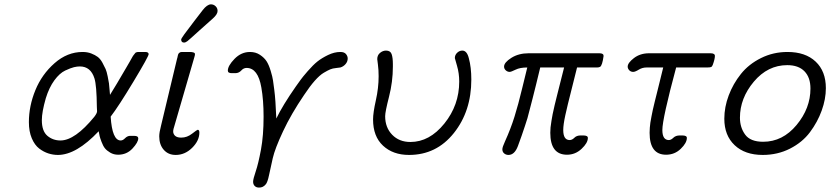

<svg xmlns="http://www.w3.org/2000/svg" viewBox="-20 -701 3789 876"><path d="M111.8 -144Q111.8 -217.3 141.4 -289.6Q170.9 -361.8 229 -412.8Q287.1 -463.9 356.9 -463.9Q378.9 -463.9 396.5 -457Q414.1 -450.2 426 -441.2Q438 -432.1 447.5 -414.6Q457 -397 461.9 -386Q466.8 -375 471.4 -352.1Q476.1 -329.1 477.1 -321Q478 -313 480 -290L481.9 -268.1Q499 -294.9 513.9 -320.6Q528.8 -346.2 538.8 -363Q548.8 -379.9 557.9 -395.5Q566.9 -411.1 572.5 -420.7Q578.1 -430.2 582.5 -438.5Q586.9 -446.8 590.6 -450.9Q594.2 -455.1 596.2 -458Q598.1 -460.9 601.1 -461.9Q604 -462.9 606 -463.4Q607.9 -463.9 612.8 -463.9H642.1Q658.2 -463.9 658.2 -453.9Q658.2 -443.8 589.6 -329.8Q521 -215.8 484.9 -168.9Q491.7 -60.1 530.8 -60.1Q540.5 -60.1 550.3 -70.1Q560.1 -80.1 571.8 -81.1H592.8Q610.8 -81.1 610.8 -69.8Q610.8 -51.8 584.5 -23.4Q558.1 4.9 519 4.9Q499 4.9 482.9 -4.6Q466.8 -14.2 458.5 -24.7Q450.2 -35.2 443.1 -54.2Q436 -73.2 434.6 -80.1Q433.1 -86.9 430.2 -102.1Q328.1 5.9 244.1 5.9Q222.2 5.9 200.7 -1Q179.2 -7.8 158.7 -23.4Q138.2 -39.1 125 -70.1Q111.8 -101.1 111.8 -144ZM170.9 -152.8Q170.9 -103 196 -81.5Q221.2 -60.1 255.9 -60.1Q321.8 -60.1 410.2 -168Q423.3 -185.1 422.9 -193.8Q422.9 -195.8 422.4 -202.4Q421.9 -209 421.9 -213.9Q420.9 -311 411.1 -342.8Q394 -397.9 344.2 -397.9Q332 -397.9 317.6 -394.5Q303.2 -391.1 277.6 -379.2Q252 -367.2 228 -334.5Q204.1 -301.8 189 -252.9Q170.9 -189.9 170.9 -152.8Z M706.5 -79.1Q706.5 -96.2 714.8 -127.9L787.6 -432.1Q788.6 -434.1 789.6 -439Q790.5 -443.8 791 -446Q791.5 -448.2 792.5 -451.7Q793.5 -455.1 794.4 -456.1Q795.4 -457 797.1 -459Q798.8 -460.9 800.8 -461.9Q802.7 -462.9 805.2 -463.4Q807.6 -463.9 811.5 -463.9H844.7Q869.6 -463.9 869.6 -454.1Q869.6 -449.2 866.7 -439.9L774.4 -122.1Q767.6 -102.1 771.5 -92.8Q778.3 -72.8 807.6 -73.2Q833.5 -73.2 856.4 -91.1Q879.4 -108.9 881.8 -108.9Q889.6 -108.9 889.6 -96.2Q889.6 -59.1 856.7 -26.6Q823.7 5.9 781.7 5.9Q747.6 5.9 727.1 -17.6Q706.5 -41 706.5 -79.1ZM806.6 -521Q806.6 -527.8 865.7 -604Q889.6 -634.8 904.8 -654.8Q924.8 -680.7 942.4 -681.2Q954.6 -681.2 963.6 -672.6Q972.7 -664.1 972.7 -650.9Q972.7 -635.7 950.7 -616.2Q924.8 -593.3 888.7 -561Q843.8 -520 835.2 -513.4Q826.7 -506.8 819.8 -506.8Q806.6 -506.8 806.6 -521Z M1019.5 -378.9Q1019.5 -400.9 1050 -432.4Q1080.6 -463.9 1120.6 -463.9Q1146.5 -463.9 1166 -450.9Q1185.5 -438 1196 -421.9Q1206.5 -405.8 1215.1 -377.4Q1223.6 -349.1 1225.6 -334Q1227.5 -318.8 1231.4 -291Q1237.3 -247.1 1240.7 -160.2Q1269.5 -220.2 1329.6 -306.2Q1345.7 -328.1 1352.5 -338.1Q1359.4 -348.1 1384 -376.5Q1408.7 -404.8 1428.2 -420.4Q1447.8 -436 1476.6 -450Q1505.4 -463.9 1532.7 -463.9Q1550.8 -463.9 1558.6 -454.3Q1566.4 -444.8 1566.4 -434.1Q1566.4 -419.9 1556.4 -408.4Q1546.4 -397 1532.7 -393.1Q1528.8 -392.1 1513.2 -390.6Q1497.6 -389.2 1486.6 -384.5Q1475.6 -379.9 1457 -368.9Q1438.5 -357.9 1416 -332.5Q1393.6 -307.1 1367.7 -268.1Q1308.6 -181.2 1271.5 -102.1Q1234.4 -22.9 1224.4 21Q1214.4 64.9 1207.5 97.9Q1200.7 130.9 1192.4 140.1Q1180.2 155.3 1161.6 154.8Q1149.4 154.8 1142.1 147.5Q1134.8 140.1 1134.8 128.2Q1134.8 116.2 1146.7 81.1Q1158.7 45.9 1170.7 -18.6Q1182.6 -83 1182.6 -168.9Q1182.6 -244.1 1172.4 -301.8Q1157.2 -390.6 1105.5 -391.1Q1091.3 -391.1 1081.1 -379.6Q1070.8 -368.2 1055.7 -367.2H1038.6Q1019.5 -366.7 1019.5 -378.9Z M1682.1 -155.8Q1682.1 -186.5 1694.8 -243.2Q1707.5 -299.8 1707.5 -353Q1707.5 -382.8 1704.3 -406Q1701.2 -429.2 1701.2 -431.2Q1701.2 -449.2 1713.9 -459.7Q1726.6 -470.2 1741.2 -470.2Q1761.2 -470.2 1766.8 -454.1Q1772.5 -438 1772.5 -408.2V-397Q1772.5 -328.1 1754.9 -259.5Q1737.3 -190.9 1737.3 -170.9Q1737.3 -119.1 1769.3 -86.2Q1801.3 -53.2 1852.5 -53.2Q1939.5 -53.2 2007.3 -137.2Q2075.2 -221.2 2075.2 -329.1Q2075.2 -366.2 2065.2 -400.6Q2055.2 -435.1 2055.2 -436Q2055.2 -450.2 2065.7 -460.2Q2076.2 -470.2 2089.4 -470.2Q2110.4 -470.2 2119.1 -435.1Q2130.4 -394 2130.4 -337.9Q2130.4 -193.8 2050.8 -94Q1971.2 5.9 1846.2 5.9Q1772.9 5.9 1727.5 -36.4Q1682.1 -78.6 1682.1 -155.8Z M2272 -20Q2272 -29.8 2284.2 -56.2Q2310.1 -113.3 2327.4 -168.7Q2344.7 -224.1 2362.3 -297.6Q2379.9 -371.1 2385.7 -393.1Q2352.5 -393.1 2332.3 -383.1Q2312 -373 2305.2 -373Q2295.4 -373 2287.6 -380.1Q2279.8 -387.2 2279.8 -397Q2279.8 -416 2313 -437Q2346.2 -458 2392.1 -458H2714.8Q2733.9 -458 2733.9 -445.8Q2728 -401.9 2717.8 -396Q2711.9 -393.1 2704.1 -393.1H2612.8Q2605 -359.9 2586.9 -289.6Q2568.8 -219.2 2559.3 -175.5Q2549.8 -131.8 2549.8 -107.9Q2549.8 -62 2579.1 -62Q2590.3 -62 2600.6 -72.5Q2610.8 -83 2628.9 -83H2641.1Q2662.1 -83 2662.1 -71.8Q2662.1 -48.8 2633.5 -22Q2605 4.9 2566.9 4.9Q2490.7 4.9 2490.7 -95.2Q2490.7 -108.4 2491.9 -120.1Q2493.2 -131.8 2496.1 -149.9Q2499 -168 2501.5 -180.4Q2503.9 -192.9 2510.5 -220.9Q2517.1 -249 2521.5 -265.6Q2525.9 -282.2 2536.4 -324.7Q2546.9 -367.2 2553.7 -393.1H2444.8Q2438 -365.2 2426 -315.7Q2414.1 -266.1 2409.9 -251.5Q2405.8 -236.8 2397.9 -205.3Q2390.1 -173.8 2386.5 -161.9Q2382.8 -149.9 2375 -126Q2367.2 -102.1 2360.1 -82Q2353 -62 2342.8 -34.2Q2327.6 5.9 2299.8 5.9Q2288.6 5.9 2280.3 -1Q2272 -7.8 2272 -20Z M2843.8 -397Q2843.8 -414.1 2872.3 -436Q2900.9 -458 2941.9 -458H3221.7Q3241.7 -458 3241.7 -445.8Q3241.7 -431.6 3231.9 -404.8Q3229 -397 3223.9 -395Q3218.8 -393.1 3204.1 -393.1H3064.9Q3002 -159.2 3002 -107.9Q3002 -62 3031.7 -62Q3041.5 -62 3052.2 -72.5Q3063 -83 3081.1 -83H3092.8Q3113.8 -83 3113.8 -71.8Q3113.8 -48.8 3085.9 -22Q3058.1 4.9 3019 4.9Q2943.8 4.9 2943.8 -95.2Q2943.8 -106.4 2944.8 -118.7Q2945.8 -130.9 2947.3 -141.4Q2948.7 -151.9 2952.4 -169.9Q2956.1 -188 2958.5 -200Q2960.9 -211.9 2967.5 -238Q2974.1 -264.2 2978 -280Q2981.9 -295.9 2991 -332.5Q3000 -369.1 3005.9 -393.1H2929.7Q2910.6 -393.1 2894.3 -383.1Q2877.9 -373 2869.1 -373Q2857.9 -373 2850.8 -380.6Q2843.8 -388.2 2843.8 -397Z M3284.7 -159.2Q3284.7 -212.4 3304.7 -265.6Q3324.7 -318.8 3360.4 -363.5Q3396 -408.2 3451.9 -436Q3507.8 -463.9 3572.8 -463.9Q3654.8 -463.9 3701.4 -419.9Q3748 -376 3748 -298.8Q3748 -249 3729 -196.5Q3710 -144 3675.5 -97.9Q3641.1 -51.8 3584.5 -22.9Q3527.8 5.9 3460 5.9Q3378.9 5.9 3331.8 -38.6Q3284.7 -83 3284.7 -159.2ZM3356 -164.1Q3356 -119.1 3379.9 -86.7Q3403.8 -54.2 3461.9 -54.2Q3550.8 -54.2 3614.3 -130.6Q3677.7 -207 3677.7 -296.9Q3677.7 -347.7 3650.4 -375.7Q3623 -403.8 3571.8 -403.8Q3482.9 -403.8 3419.4 -328.4Q3356 -252.9 3356 -164.1Z"/></svg>

Font: CMU Concrete
Style: Italic
Weight: 500
Italic angle: -14.04°
Version: Version 0.7.0